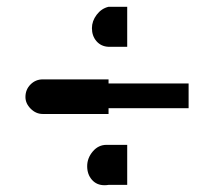

<svg xmlns="http://www.w3.org/2000/svg" viewBox="-20 -619 634 566"><path d="M55 -333Q55 -355 70 -370Q85 -385 106 -385H300V-373H536V-300H300V-283H106Q86 -283 70.5 -298.5Q55 -314 55 -333ZM294 -192H300H355V-74H300Q295 -73 288 -73Q265 -73 251 -89Q237 -105 237 -129Q237 -153 253.5 -172.5Q270 -192 294 -192ZM300 -599H355V-481H300Q278 -482 264.5 -497.5Q251 -513 251 -536Q251 -557 265 -575.5Q279 -594 300 -599Z"/></svg>

Font: Hjärnsläpp Display
Style: Regular
Weight: 400
Designer: Baptiste Guesnon
Foundry: Bloom Type
Version: Version 1.000